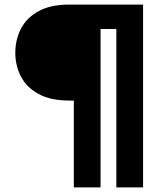

<svg xmlns="http://www.w3.org/2000/svg" viewBox="-20 -720 693 840"><path d="M303 100V-280H284Q201 -280 148.5 -309Q96 -338 71.5 -385.5Q47 -433 47 -489Q47 -546 71.5 -594Q96 -642 148.5 -671Q201 -700 284 -700H606V100H489V-593H420V100Z"/></svg>

Font: Host Grotesk Black
Style: Regular
Weight: 900
Designer: Doğukan Karapınar based on Poppins by Indian Type Foundry, Jonny Pinhorn
Foundry: Element Type
Version: Version 1.000; ttfautohint (v1.8.4.7-5d5b);gftools[0.9.33]